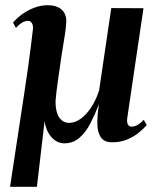

<svg xmlns="http://www.w3.org/2000/svg" viewBox="-20 -534 598 736"><path d="M121.5 182H18.5L72.5 -173Q82 -235.5 88.5 -282.2Q95 -329 99.2 -363.8Q103.5 -398.5 106.5 -424.5Q107 -439 101.5 -446.5Q96 -454 87.5 -454Q76 -454 64 -446.8Q52 -439.5 41 -427L30 -447.5Q47 -467 68.2 -481.8Q89.5 -496.5 113.8 -505.2Q138 -514 162.5 -514Q198 -514 216.5 -497Q235 -480 234 -450.5Q233.5 -430 228 -396Q222.5 -362 216.5 -325Q212.5 -297.5 209 -273Q205.5 -248.5 202.2 -226.5Q199 -204.5 196.8 -185Q194.5 -165.5 193 -148.5Q192.5 -134.5 194.5 -119.5Q196.5 -104.5 202.2 -92Q208 -79.5 218.5 -71.5Q229 -63.5 244.5 -63Q278 -63 309.8 -97Q341.5 -131 360 -187.5L406.5 -503L530 -502.5L468 -83Q465.5 -65.5 470.2 -57Q475 -48.5 484.5 -48.5Q495.5 -48.5 507.2 -55Q519 -61.5 531 -75L542.5 -54.5Q531.5 -41.5 512.2 -25.8Q493 -10 467.2 0.8Q441.5 11.5 409.5 11.5Q380.5 11.5 367.2 -6.8Q354 -25 353.2 -58Q352.5 -91 359.5 -135Q344 -95 326.2 -60.8Q308.5 -26.5 284.2 -5.5Q260 15.5 226 15.5Q207.5 15.5 191.2 4.2Q175 -7 164.5 -26.5Q154 -46 151 -70Z"/></svg>

Font: Merriweather 144pt SemiBold
Style: Italic
Weight: 600
Italic angle: -7.8°
Version: Version 2.101